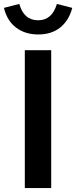

<svg xmlns="http://www.w3.org/2000/svg" viewBox="-56 -955 387 975"><path d="M0 0ZM70 0V-700H204V0ZM138 -852Q208 -852 233 -935Q253 -930 272 -925Q291 -920 311 -915Q294 -851 250 -815.5Q206 -780 138 -780Q72 -780 26 -814.5Q-20 -849 -36 -915Q-16 -920 3 -925Q22 -930 42 -935Q65 -852 138 -852Z"/></svg>

Font: Rosa Sans SemiBold
Style: Regular
Weight: 600
Designer: Pentagram / MCKL
Foundry: Pentagram / MCKL
Version: Version 1.005;September 16, 2019;FontCreator 11.5.0.2425 64-